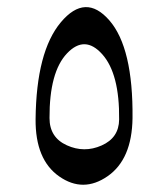

<svg xmlns="http://www.w3.org/2000/svg" viewBox="-20 -502 466 532"><path d="M78.6 -171.9Q80.6 -359.4 148.7 -440.4Q216.8 -521.5 283 -445.6Q349.1 -369.6 347.2 -174.8Q345.7 -60.5 278.1 -13.7Q210.4 33.2 144 -13.2Q77.6 -59.6 78.6 -171.9ZM310.1 -170.9Q311.5 -297.9 263.2 -351.8Q214.8 -405.8 165.8 -354.2Q116.7 -302.7 117.2 -174.8Q117.2 -121.1 165.3 -99.4Q213.4 -77.6 261.5 -98.9Q309.6 -120.1 310.1 -170.9Z"/></svg>

Font: Amiri Typewriter
Style: Regular
Weight: 400
Monospace: yes
Designer: Khaled Hosny
Version: Version 1.1